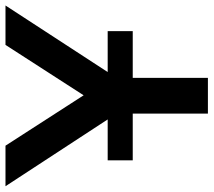

<svg xmlns="http://www.w3.org/2000/svg" viewBox="-76 -700 759 682"><g transform="rotate(-90 303.0 -359.5)"><path d="M240 0V-371L265 -286L-18 -719H126L313 -429H297L484 -719H624L342 -286L367 -371V0ZM74 -267V-356H533V-267Z"/></g></svg>

Font: Nunitoga
Style: Bold
Weight: 700
Designer: Vernon Adams
Foundry: Vernon Adams
Version: Version 1.0